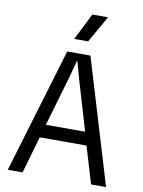

<svg xmlns="http://www.w3.org/2000/svg" viewBox="-99 -992 789 1060"><g transform="rotate(10 295.5 -462.5)"><path d="M230 -700H360L571 0H487L425 -207H163L103 0H20ZM404 -281 322 -558 294 -658H292L265 -558L184 -281ZM256 -775 331 -925H419L334 -775Z"/></g></svg>

Font: TASA Explorer VF
Style: Regular
Weight: 400
Designer: Weizhong Zhang
Foundry: Local Remote
Version: Version 1.000;Glyphs 3.2 (3192)